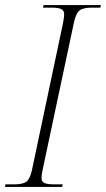

<svg xmlns="http://www.w3.org/2000/svg" viewBox="-34 -734 416 754"><path d="M-14 0 -13 -10H21Q55 -10 69 -20Q83 -30 91 -64L214 -646Q218 -668 218 -678Q218 -692 207 -698Q196 -704 169 -704H135L137 -714H362L360 -704H326Q293 -704 278.5 -693Q264 -682 256 -644L134 -70Q129 -48 129 -36Q129 -20 141 -15Q153 -10 180 -10H212L210 0Z"/></svg>

Font: Noto Serif Display SemiCondensed ExtraLight
Style: Italic
Weight: 200
Width: 4
Italic angle: -12°
Designer: Monotype Design Team
Foundry: Monotype Imaging Inc.
Version: Version 2.009